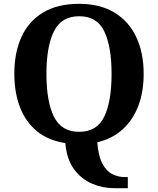

<svg xmlns="http://www.w3.org/2000/svg" viewBox="-20 -745 827 1005"><path d="M577 240Q517 240 461 216Q405 192 367 140Q329 88 322 4Q232 -10 173 -58.5Q114 -107 84.5 -184Q55 -261 55 -359Q55 -470 92.5 -552Q130 -634 205.5 -679.5Q281 -725 395 -725Q503 -725 578.5 -679.5Q654 -634 693 -551.5Q732 -469 732 -358Q732 -265 704 -191Q676 -117 622 -68Q568 -19 489 0Q495 73 516.5 112.5Q538 152 569 167Q600 182 633 182H649V240ZM394 -55Q488 -55 526 -135Q564 -215 564 -358Q564 -501 526 -580.5Q488 -660 395 -660Q301 -660 262 -580.5Q223 -501 223 -358Q223 -215 262 -135Q301 -55 394 -55Z"/></svg>

Font: Noto Serif Vithkuqi
Style: Regular
Weight: 400
Version: Version 1.005